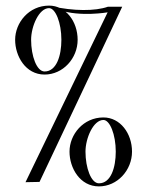

<svg xmlns="http://www.w3.org/2000/svg" viewBox="-20 -655 529 685"><path d="M155 -635C215 -635 257 -578 257 -513C257 -447 205 -389 139 -389C71 -389 34 -455 34 -513C34 -574 83 -635 155 -635ZM155 -626C119 -626 91 -561 91 -513C91 -455 111 -400 139 -400C182 -400 199 -457 199 -513C199 -574 178 -626 155 -626ZM188 -611 179 -620C173 -626 151 -636 163 -633C242 -615 320 -615 365 -631H416C416 -631 227 -229 121 -6L71 -5L364 -611C364 -611 266 -594 193 -619C174 -626 188 -618 188 -611ZM349 -236C409 -236 451 -179 451 -114C451 -48 399 10 333 10C265 10 228 -56 228 -114C228 -175 277 -236 349 -236ZM349 -227C313 -227 285 -162 285 -114C285 -56 305 -1 333 -1C376 -1 393 -58 393 -114C393 -175 372 -227 349 -227Z"/></svg>

Font: Open Baskerville 0.0.53
Style: Normal
Weight: 400
Designer: Isaac Moore, James Puckett, Rob Mientjes
Foundry: The Open Baskerville Project
Version: 0.0.53 (g939f078)